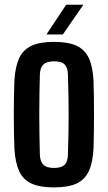

<svg xmlns="http://www.w3.org/2000/svg" viewBox="-20 -786 458 814"><path d="M209 8.5Q149 8.5 113.2 -8Q77.5 -24.5 61 -61Q44.5 -97.5 41 -157Q40 -185.5 39.2 -222.5Q38.5 -259.5 38.5 -299Q38.5 -338.5 39.2 -376Q40 -413.5 41 -443.5Q44.5 -502.5 61 -538.8Q77.5 -575 113.2 -591.8Q149 -608.5 209 -608.5Q270 -608.5 305.2 -591.8Q340.5 -575 357 -538.8Q373.5 -502.5 376.5 -443.5Q377.5 -414.5 378 -377.8Q378.5 -341 378.5 -301.2Q378.5 -261.5 378 -224.2Q377.5 -187 376.5 -157Q373.5 -98 357 -61.5Q340.5 -25 305.2 -8.2Q270 8.5 209 8.5ZM209 -74Q240.5 -74 254 -87.5Q267.5 -101 268 -131Q269.5 -175 270.2 -217Q271 -259 271 -300.5Q271 -342 270.2 -383.8Q269.5 -425.5 268 -469.5Q267.5 -499 254.2 -512.5Q241 -526 209 -526Q178 -526 164 -512.5Q150 -499 149 -469.5Q148 -425.5 147.2 -383.5Q146.5 -341.5 146.5 -300Q146.5 -258.5 147.2 -216.5Q148 -174.5 149 -131Q150 -101 164 -87.5Q178 -74 209 -74ZM177 -640 260.5 -766H333.5L246.5 -640Z"/></svg>

Font: Big Shoulders Display Thin
Style: Bold
Weight: 700
Version: Version 2.002